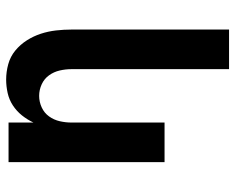

<svg xmlns="http://www.w3.org/2000/svg" viewBox="-92 -476 783 640"><g transform="rotate(-90 300.0 -156.5)"><path d="M389 215V-310Q389 -330 384.5 -349.5Q380 -369 368.5 -385Q357 -401 338.5 -409.5Q320 -418 300 -418Q280 -418 261.5 -409.5Q243 -401 231.5 -385Q220 -369 215.5 -349.5Q211 -330 211 -310V0H79V-520H211V-437Q221 -458 235 -475.5Q249 -493 268 -505.5Q287 -518 309.5 -523Q332 -528 354 -528Q380 -528 405.5 -521Q431 -514 451 -497.5Q471 -481 485 -459Q499 -437 507 -412.5Q515 -388 518 -362Q521 -336 521 -310V215Z"/></g></svg>

Font: Iosevka Aile Extrabold
Style: Regular
Weight: 800
Designer: Belleve Invis
Foundry: Belleve Invis
Version: Version 27.3.5; ttfautohint (v1.8.4)